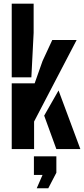

<svg xmlns="http://www.w3.org/2000/svg" viewBox="-20 -820 462 1056"><path d="M44.5 -394.5V-800H165V-639.5L152.5 -394.5ZM44.5 0V-361.5H170.5L214 -484.5L267.5 -600H401.5L167.5 -151.5V0ZM223 -184 302 -322.5 422 0H290ZM182 215.5 214 142H166.5V40H290V130L245.5 215.5Z"/></svg>

Font: Big Shoulders Stencil Display ExtraBold
Style: Regular
Weight: 800
Designer: Patric King
Foundry: XO Type Co
Version: Version 1.000